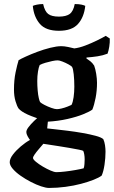

<svg xmlns="http://www.w3.org/2000/svg" viewBox="-20 -728 562 948"><path d="M222 200Q207 200 183 192Q159 184 132 170Q105 156 81.5 139.5Q58 123 43 105.5Q28 88 28 73Q28 56 43.5 35.5Q59 15 82.5 -5Q106 -25 128 -37Q122 -45 116 -56Q110 -67 110 -76Q110 -86 121 -100.5Q132 -115 147.5 -130Q163 -145 174 -153L218 -144L213 -94Q221 -93 249 -90Q277 -87 313.5 -82.5Q350 -78 387 -71.5Q424 -65 452 -57.5Q480 -50 490 -41Q496 -28 498.5 -11Q501 6 501 21Q501 52 496 85.5Q491 119 482 139Q469 149 442.5 159.5Q416 170 380.5 179.5Q345 189 303.5 194.5Q262 200 222 200ZM258 122Q275 122 301 119Q327 116 352.5 111.5Q378 107 393 103Q396 96 397 82Q398 68 398 59Q398 46 396 34.5Q394 23 391 17Q389 15 370 11Q351 7 324 2.5Q297 -2 269 -6.5Q241 -11 220.5 -14Q200 -17 194 -18Q183 -5 171 9Q159 23 151 34.5Q143 46 143 52Q143 59 157.5 71Q172 83 191.5 94.5Q211 106 229.5 114Q248 122 258 122ZM213 -127Q182 -138 157.5 -146.5Q133 -155 116.5 -162.5Q100 -170 89 -177.5Q78 -185 72 -192Q64 -203 56.5 -228.5Q49 -254 49 -285Q49 -333 57 -371Q65 -409 72 -431Q82 -437 107 -448.5Q132 -460 164 -472Q196 -484 228 -492Q260 -500 283 -500Q297 -500 316.5 -496Q336 -492 347 -489Q372 -492 402 -503.5Q432 -515 459.5 -528.5Q487 -542 502 -551L522 -538Q523 -519 519.5 -497.5Q516 -476 511 -463Q488 -454 461.5 -450Q435 -446 407 -444V-439Q415 -434 425.5 -426Q436 -418 445 -404Q451 -388 455 -363.5Q459 -339 459 -319Q459 -280 452 -244.5Q445 -209 436 -187Q423 -177 391 -164Q359 -151 313 -140.5Q267 -130 213 -127ZM261 -189Q270 -189 284.5 -192.5Q299 -196 313 -201.5Q327 -207 333 -210Q340 -223 343.5 -248.5Q347 -274 347 -300Q347 -333 344 -361Q341 -389 336 -397Q333 -402 318.5 -410Q304 -418 288.5 -424Q273 -430 265 -430Q254 -430 237.5 -426.5Q221 -423 204 -418Q187 -413 176 -407Q171 -396 167.5 -374.5Q164 -353 164 -328Q164 -304 166 -281.5Q168 -259 171.5 -244Q175 -229 178 -224Q184 -218 199.5 -210Q215 -202 233 -195.5Q251 -189 261 -189ZM271 -576Q206 -576 176.5 -610.5Q147 -645 142 -699Q148 -702 162 -705Q176 -708 193 -708Q201 -672 218 -659Q235 -646 271 -646Q306 -646 324 -659Q342 -672 349 -708Q370 -708 383 -705Q396 -702 401 -699Q395 -643 365 -609.5Q335 -576 271 -576Z"/></svg>

Font: Texturina 12pt SemiBold
Style: Regular
Weight: 600
Designer: Guillermo Torres Carreño
Foundry: Omnibus-Type
Version: Version 1.002